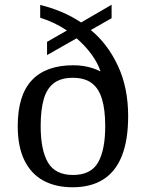

<svg xmlns="http://www.w3.org/2000/svg" viewBox="-20 -782 617 812"><path d="M287 10Q215 10 163 -18.5Q111 -47 83 -104.5Q55 -162 55 -249Q55 -379 114.5 -442.5Q174 -506 290 -506Q312 -506 332 -503Q352 -500 370.5 -494Q389 -488 405 -480Q395 -513 368.5 -550Q342 -587 304 -620L179 -549V-605L263 -653Q238 -670 210 -683.5Q182 -697 150 -707V-761Q196 -750 240 -731.5Q284 -713 323 -687L452 -762V-705L364 -655Q435 -597 478.5 -504Q522 -411 522 -291Q522 -190 495.5 -123Q469 -56 416.5 -23Q364 10 287 10ZM289 -42Q364 -42 394.5 -94.5Q425 -147 425 -249Q425 -317 411.5 -362.5Q398 -408 368 -430.5Q338 -453 288 -453Q238 -453 208 -430.5Q178 -408 165 -362.5Q152 -317 152 -249Q152 -147 183 -94.5Q214 -42 289 -42Z"/></svg>

Font: Noto Serif Myanmar
Style: Regular
Weight: 400
Designer: Ben Mitchell and the Monotype Design Team
Foundry: Monotype Imaging Inc.
Version: Version 2.106